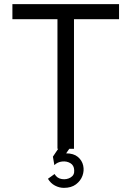

<svg xmlns="http://www.w3.org/2000/svg" viewBox="-20 -720 636 929"><path d="M556 -627H338V0H258V-627H40V-700H556ZM289 189Q267 189 246 178Q225 167 212 145L244 122Q256 143 279.5 146.5Q303 150 322 138.5Q341 127 339 103Q338 80 320.5 69.5Q303 59 280.5 61.5Q258 64 243 79L236 38L285 -35L329 -20L300 22Q336 22 356.5 39Q377 56 382.5 81Q388 106 379 130.5Q370 155 347.5 172Q325 189 289 189Z"/></svg>

Font: Kulim Park
Style: Regular
Weight: 400
Designer: Noponies / Dale Sattler
Foundry: Noponies
Version: Version 1.000; ttfautohint (v1.8.3)